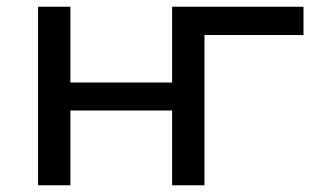

<svg xmlns="http://www.w3.org/2000/svg" viewBox="-20 -550 926 570"><path d="M93 0V-530H189V-305H491V-530H587V0H491V-222H189V0ZM491 0V-530H881V-446H587V0Z"/></svg>

Font: Montserrat Z Med
Style: Regular
Weight: 500
Designer: Julieta Ulanovsky
Foundry: Julieta Ulanovsky
Version: Version 8.000